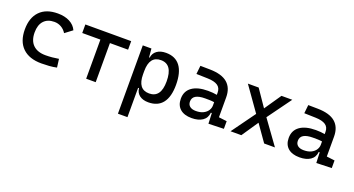

<svg xmlns="http://www.w3.org/2000/svg" viewBox="-48 -1131 3612 1960"><g transform="rotate(20 1758.0 -151.0)"><path d="M342.8 9.8Q210.4 9.8 138.4 -59.8Q66.4 -129.4 66.4 -259.8Q66.4 -386.7 134.5 -457Q202.6 -527.3 329.1 -527.3Q404.8 -527.3 458.7 -499.3Q512.7 -471.2 535.6 -419.9L456.1 -359.9Q434.1 -395.5 399.9 -415Q365.7 -434.6 325.2 -434.6Q252 -434.6 211.4 -390.4Q170.9 -346.2 170.9 -264.6Q170.9 -176.3 218.5 -129.6Q266.1 -83 354.5 -83Q390.6 -83 426.8 -86.4Q462.9 -89.8 497.1 -95.7L508.8 -4.9Q468.8 3.9 426 6.8Q383.3 9.8 342.8 9.8Z M827.1 0V-424.8H629.9V-517.6H1127.9V-424.8H930.7V0Z M1253.9 224.6V-517.6H1347.7L1356 -423.8H1362.3Q1369.1 -472.7 1406.5 -500Q1443.8 -527.3 1504.4 -527.3Q1606.4 -527.3 1658.7 -458Q1710.9 -388.7 1710.9 -253.9Q1710.9 -124 1658.7 -57.1Q1606.4 9.8 1504.4 9.8Q1444.8 9.8 1408.4 -17.6Q1372.1 -44.9 1367.2 -93.8H1357.4V224.6ZM1357.4 -241.2Q1357.4 -78.1 1481.4 -78.1Q1608.4 -78.1 1608.4 -253.9Q1608.4 -439.5 1481.4 -439.5Q1357.4 -439.5 1357.4 -276.4Z M2157.2 4.9 2152.3 -109.4H2142.1Q2136.2 -49.8 2091.6 -20Q2046.9 9.8 1974.6 9.8Q1893.6 9.8 1849.1 -29.3Q1804.7 -68.4 1804.7 -139.6Q1804.7 -221.7 1866 -265.6Q1927.2 -309.6 2039.1 -309.6Q2094.7 -309.6 2136.7 -301.3V-325.2Q2136.7 -377 2100.3 -401.1Q2064 -425.3 1992.2 -427.2L1868.2 -430.7L1877.9 -522.5L1982.4 -521Q2110.8 -519 2173.1 -465.6Q2235.4 -412.1 2235.4 -309.6V-93.8L2323.2 -83V0ZM2136.7 -221.7Q2111.8 -225.6 2087.2 -226.1Q2062.5 -226.6 2037.1 -226.6Q1902.3 -226.6 1902.3 -144.5Q1902.3 -110.4 1925.5 -91.8Q1948.7 -73.2 1991.2 -73.2Q2039.6 -73.2 2072 -89.8Q2104.5 -106.4 2120.6 -132.3Q2136.7 -158.2 2136.7 -185.5Z M2395.5 0 2580.6 -255.9 2395.5 -517.6H2512.7L2636.7 -336.4L2760.7 -517.6H2877.9L2690.4 -259.8L2877.9 0H2760.7L2634.3 -179.7L2512.7 0Z M3329.1 4.9 3324.2 -109.4H3314Q3308.1 -49.8 3263.4 -20Q3218.8 9.8 3146.5 9.8Q3065.4 9.8 3021 -29.3Q2976.6 -68.4 2976.6 -139.6Q2976.6 -221.7 3037.8 -265.6Q3099.1 -309.6 3210.9 -309.6Q3266.6 -309.6 3308.6 -301.3V-325.2Q3308.6 -377 3272.2 -401.1Q3235.8 -425.3 3164.1 -427.2L3040 -430.7L3049.8 -522.5L3154.3 -521Q3282.7 -519 3345 -465.6Q3407.2 -412.1 3407.2 -309.6V-93.8L3495.1 -83V0ZM3308.6 -221.7Q3283.7 -225.6 3259 -226.1Q3234.4 -226.6 3209 -226.6Q3074.2 -226.6 3074.2 -144.5Q3074.2 -110.4 3097.4 -91.8Q3120.6 -73.2 3163.1 -73.2Q3211.4 -73.2 3243.9 -89.8Q3276.4 -106.4 3292.5 -132.3Q3308.6 -158.2 3308.6 -185.5Z"/></g></svg>

Font: CaskaydiaMono NF
Style: Regular
Weight: 400
Designer: Aaron Bell
Foundry: Saja Typeworks
Version: Version 2111.001; ttfautohint (v1.8.4);Nerd Fonts 3.1.1